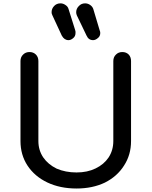

<svg xmlns="http://www.w3.org/2000/svg" viewBox="-20 -1085 885 1121"><path d="M426.8 15.6Q331.1 15.6 256.8 -19.5Q182.6 -54.7 140.6 -118.2Q99.6 -180.7 99.6 -261.7Q99.6 -418 99.6 -728.5Q99.6 -752 115.2 -766.6Q129.9 -781.2 152.3 -781.2Q174.8 -781.2 189.5 -766.6Q204.1 -752 204.1 -728.5Q204.1 -573.2 204.1 -261.7Q204.1 -208 232.4 -166Q260.7 -125 310.5 -100.6Q362.3 -78.1 426.8 -78.1Q490.2 -78.1 538.1 -101.6Q586.9 -125 614.3 -166Q641.6 -208 641.6 -261.7Q641.6 -418 641.6 -728.5Q641.6 -752 657.2 -766.6Q671.9 -781.2 694.3 -781.2Q716.8 -781.2 731.4 -766.6Q745.1 -752 745.1 -728.5Q745.1 -573.2 745.1 -261.7Q745.1 -180.7 704.1 -118.2Q664.1 -54.7 591.8 -18.6Q519.5 15.6 426.8 15.6ZM523.4 -850.6Q497.1 -850.6 485.4 -877Q466.8 -916 428.7 -995.1Q424.8 -1003.9 424.8 -1013.7Q424.8 -1034.2 440.4 -1049.8Q455.1 -1065.4 476.6 -1065.4Q493.2 -1065.4 506.8 -1055.7Q519.5 -1046.9 524.4 -1033.2Q537.1 -991.2 561.5 -909.2Q565.4 -900.4 565.4 -892.6Q565.4 -873 550.8 -862.3Q537.1 -850.6 523.4 -850.6ZM379.9 -850.6Q355.5 -850.6 340.8 -877Q322.3 -916 286.1 -995.1Q283.2 -1000 282.2 -1004.9Q282.2 -1009.8 281.2 -1013.7Q281.2 -1034.2 295.9 -1049.8Q310.5 -1065.4 333 -1065.4Q348.6 -1065.4 362.3 -1055.7Q376 -1046.9 379.9 -1033.2Q392.6 -991.2 418.9 -909.2Q419.9 -905.3 420.9 -900.4Q420.9 -896.5 420.9 -892.6Q420.9 -873 407.2 -862.3Q393.6 -850.6 379.9 -850.6Z"/></svg>

Font: Abed
Style: Bold
Weight: 700
Designer: Johan Aakerlund
Version: Version 3.105